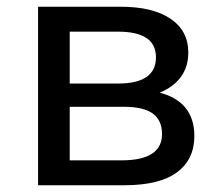

<svg xmlns="http://www.w3.org/2000/svg" viewBox="-20 -550 654 570"><path d="M93 0V-530H339Q433 -530 486 -494.5Q539 -459 539 -394Q539 -351 516.5 -321Q494 -291 454 -275Q557 -248 557 -146Q557 -77 505.5 -38.5Q454 0 348 0ZM187 -74H341Q461 -74 461 -152Q461 -193 433.5 -213Q406 -233 347 -233H187ZM187 -302H331Q443 -302 443 -380Q443 -456 331 -456H187Z"/></svg>

Font: Montserrat Medium
Style: Regular
Weight: 500
Designer: Julieta Ulanovsky
Foundry: Julieta Ulanovsky
Version: Version 9.000; ttfautohint (v1.8.4.7-5d5b)